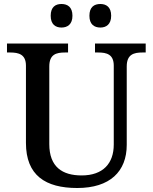

<svg xmlns="http://www.w3.org/2000/svg" viewBox="-20 -932 765 962"><path d="M483 -794C512 -794 537 -810 537 -853C537 -897 512 -912 483 -912C452 -912 428 -897 428 -853C428 -810 452 -794 483 -794ZM288 -794C318 -794 343 -810 343 -853C343 -897 318 -912 288 -912C258 -912 234 -897 234 -853C234 -810 258 -794 288 -794ZM367 10C531 10 615 -73 615 -206V-599C615 -660 651 -669 694 -669H710V-714H456V-669H472C514 -669 550 -660 550 -603V-208C550 -114 497 -53 389 -53C293 -53 227 -95 227 -210V-599C227 -660 262 -669 306 -669H321V-714H15V-669H31C73 -669 110 -660 110 -603V-216C110 -53 208 10 367 10Z"/></svg>

Font: Noto Serif Georgian Medium
Style: Regular
Weight: 500
Designer: Monotype Design Team, Akaki Razmadze
Foundry: Google LLC
Version: Version 2.003